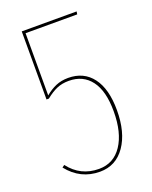

<svg xmlns="http://www.w3.org/2000/svg" viewBox="-132 -754 659 835"><g transform="rotate(-20 198.0 -336.0)"><path d="M325 -668H86V-380Q110 -400 135.5 -411Q161 -422 193 -422Q265 -422 305 -369Q345 -316 345 -218Q345 -115 302 -53Q259 9 185 9Q95 9 37 -64L48 -72Q100 -4 185 -4Q253 -4 291.5 -61.5Q330 -119 330 -218Q330 -312 293.5 -360.5Q257 -409 191 -409Q160 -409 135.5 -398.5Q111 -388 84 -366H73V-681H327Z"/></g></svg>

Font: Fira Sans Compressed Hair
Style: Regular
Weight: 100
Width: 1
Designer: bBox Type GmbH & Carrois Corporate GbR & Edenspiekermann AG
Foundry: bBox Type GmbH & Carrois Corporate GbR & Edenspiekermann AG
Version: Version 4.301